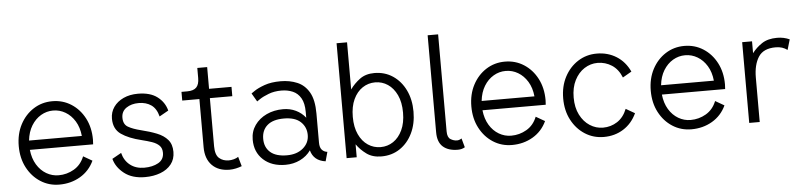

<svg xmlns="http://www.w3.org/2000/svg" viewBox="-44 -959 5041 1203"><g transform="rotate(-5 2476.5 -357.5)"><path d="M451.2 -155.3 507.3 -123Q478 -60.1 419.7 -25.9Q361.3 8.3 288.6 8.3Q223.1 8.3 170.2 -25.6Q117.2 -59.6 86.2 -118.7Q55.2 -177.7 55.2 -253.9Q55.2 -330.1 86.2 -389.2Q117.2 -448.2 170.2 -482.2Q223.1 -516.1 288.6 -516.1Q354.5 -516.1 407.5 -482.2Q460.4 -448.2 491.2 -389.2Q522 -330.1 522 -253.9Q522 -240.7 520.5 -224.6H122.6Q128.4 -170.4 152.1 -131.3Q175.8 -92.3 211.7 -71.3Q247.6 -50.3 288.6 -50.3Q340.8 -50.3 385.5 -76.4Q430.2 -102.5 451.2 -155.3ZM288.6 -457.5Q247.6 -457.5 211.9 -436.5Q176.3 -415.5 152.3 -376.5Q128.4 -337.4 122.6 -283.2H454.6Q449.2 -337.4 425.3 -376.5Q401.4 -415.5 365.7 -436.5Q330.1 -457.5 288.6 -457.5Z M827.1 -516.1Q904.3 -516.1 949.2 -481.9Q994.1 -447.8 1007.8 -394.5L950.7 -362.3Q938 -412.6 905.8 -435.1Q873.5 -457.5 827.1 -457.5Q780.8 -457.5 749.3 -436Q717.8 -414.6 717.8 -374.5Q717.8 -333 746.8 -316.2Q775.9 -299.3 827.1 -286.6Q881.8 -273.4 924.8 -256.3Q967.8 -239.3 992.7 -210.4Q1017.6 -181.6 1017.6 -133.8Q1017.6 -87.9 992.4 -56.2Q967.3 -24.4 924.1 -8.1Q880.9 8.3 827.1 8.3Q746.6 8.3 696.5 -31Q646.5 -70.3 632.8 -123.5L690.4 -155.8Q702.6 -106.9 738.5 -78.9Q774.4 -50.8 827.1 -50.8Q879.9 -50.8 915.8 -71Q951.7 -91.3 951.7 -133.8Q951.7 -163.1 934.8 -179.7Q918 -196.3 889.6 -206.1Q861.3 -215.8 827.1 -224.1Q745.1 -243.7 698.5 -276.4Q651.9 -309.1 651.9 -374.5Q651.9 -415.5 674.3 -447.5Q696.8 -479.5 736.3 -497.8Q775.9 -516.1 827.1 -516.1Z M1136.7 -503.9Q1176.8 -503.9 1194.6 -522.5Q1212.4 -541 1212.4 -581.1V-644.5H1274.4V-507.8H1415.5V-449.2H1274.4V-146.5Q1274.4 -92.3 1298.6 -71.3Q1322.8 -50.3 1358.9 -50.3Q1374 -50.3 1391.1 -54.9Q1408.2 -59.6 1418.9 -67.4L1436 -7.3Q1420.4 -1 1399.4 3.7Q1378.4 8.3 1358.9 8.3Q1288.6 8.3 1248.5 -32.7Q1208.5 -73.7 1208.5 -146.5V-449.2H1100.6V-503.9Z M1710.4 8.3Q1624 8.3 1571.5 -39.8Q1519 -87.9 1519 -166Q1519 -218.3 1546.6 -257.3Q1574.2 -296.4 1620.8 -318.4Q1667.5 -340.3 1725.1 -340.3Q1768.6 -340.3 1804.9 -322.8Q1841.3 -305.2 1865.2 -274.4V-311Q1865.2 -365.7 1846.4 -397.9Q1827.6 -430.2 1795.7 -443.8Q1763.7 -457.5 1724.6 -457.5Q1679.2 -457.5 1643.8 -443.8Q1608.4 -430.2 1588.1 -416.5Q1567.9 -402.8 1567.9 -402.8L1537.1 -455.6Q1537.1 -455.6 1559.1 -470.7Q1581.1 -485.8 1623 -501Q1665 -516.1 1724.6 -516.1Q1782.2 -516.1 1829.1 -496.3Q1876 -476.6 1903.6 -428.7Q1931.2 -380.9 1931.2 -295.4V-111.3Q1931.2 -82 1944.1 -67.1Q1957 -52.2 1978.5 -49.8L1962.4 8.3Q1887.7 -2 1870.1 -68.8Q1844.7 -32.7 1802.7 -12.2Q1760.7 8.3 1710.4 8.3ZM1865.2 -166Q1865.2 -215.8 1830.1 -248.8Q1794.9 -281.7 1725.1 -281.7Q1655.8 -281.7 1620.4 -250.7Q1585 -219.7 1585 -166Q1585 -112.3 1620.4 -81.3Q1655.8 -50.3 1725.1 -50.3Q1787.6 -50.3 1826.4 -83.3Q1865.2 -116.2 1865.2 -166Z M2538.1 -253.9Q2538.1 -177.7 2509.5 -118.7Q2481 -59.6 2430.4 -25.6Q2379.9 8.3 2314 8.3Q2257.8 8.3 2220.5 -19Q2183.1 -46.4 2158.7 -81.5V0H2095.2V-722.7H2161.1V-426.3Q2186 -461.4 2222.7 -488.8Q2259.3 -516.1 2314 -516.1Q2379.9 -516.1 2430.4 -482.2Q2481 -448.2 2509.5 -389.2Q2538.1 -330.1 2538.1 -253.9ZM2156.2 -253.9Q2156.2 -189 2177.5 -143.6Q2198.7 -98.1 2234.6 -74.2Q2270.5 -50.3 2314 -50.3Q2357.9 -50.3 2393.6 -74.2Q2429.2 -98.1 2450.7 -143.6Q2472.2 -189 2472.2 -253.9Q2472.2 -318.8 2450.7 -364.3Q2429.2 -409.7 2393.6 -433.6Q2357.9 -457.5 2314 -457.5Q2270.5 -457.5 2234.6 -433.6Q2198.7 -409.7 2177.5 -364.3Q2156.2 -318.8 2156.2 -253.9Z M2823.2 -60.1 2838.9 -3.4Q2819.8 8.3 2794.4 8.3Q2734.9 8.3 2701.4 -21Q2668 -50.3 2668 -112.3V-722.7H2733.9V-112.3Q2733.9 -74.7 2753.7 -62.5Q2773.4 -50.3 2794.4 -50.3Q2808.1 -50.3 2823.2 -60.1Z M3297.9 -155.3 3354 -123Q3324.7 -60.1 3266.4 -25.9Q3208 8.3 3135.3 8.3Q3069.8 8.3 3016.8 -25.6Q2963.9 -59.6 2932.9 -118.7Q2901.9 -177.7 2901.9 -253.9Q2901.9 -330.1 2932.9 -389.2Q2963.9 -448.2 3016.8 -482.2Q3069.8 -516.1 3135.3 -516.1Q3201.2 -516.1 3254.2 -482.2Q3307.1 -448.2 3337.9 -389.2Q3368.7 -330.1 3368.7 -253.9Q3368.7 -240.7 3367.2 -224.6H2969.2Q2975.1 -170.4 2998.8 -131.3Q3022.5 -92.3 3058.3 -71.3Q3094.2 -50.3 3135.3 -50.3Q3187.5 -50.3 3232.2 -76.4Q3276.9 -102.5 3297.9 -155.3ZM3135.3 -457.5Q3094.2 -457.5 3058.6 -436.5Q3022.9 -415.5 2999 -376.5Q2975.1 -337.4 2969.2 -283.2H3301.3Q3295.9 -337.4 3272 -376.5Q3248 -415.5 3212.4 -436.5Q3176.8 -457.5 3135.3 -457.5Z M3545.4 -253.9Q3545.4 -190.9 3568.6 -145.3Q3591.8 -99.6 3630.1 -75Q3668.5 -50.3 3712.9 -50.3Q3762.2 -50.3 3802.5 -76.4Q3842.8 -102.5 3863.8 -155.3L3919.9 -123Q3890.6 -60.1 3836.4 -25.9Q3782.2 8.3 3712.9 8.3Q3647.5 8.3 3594.5 -25.6Q3541.5 -59.6 3510.5 -118.7Q3479.5 -177.7 3479.5 -253.9Q3479.5 -330.1 3510.5 -389.2Q3541.5 -448.2 3594.5 -482.2Q3647.5 -516.1 3712.9 -516.1Q3782.2 -516.1 3836.4 -482.2Q3890.6 -448.2 3919.9 -384.8L3863.8 -352.5Q3842.8 -405.3 3802.5 -431.4Q3762.2 -457.5 3712.9 -457.5Q3668.5 -457.5 3630.1 -432.9Q3591.8 -408.2 3568.6 -362.5Q3545.4 -316.9 3545.4 -253.9Z M4426.3 -155.3 4482.4 -123Q4453.1 -60.1 4394.8 -25.9Q4336.4 8.3 4263.7 8.3Q4198.2 8.3 4145.3 -25.6Q4092.3 -59.6 4061.3 -118.7Q4030.3 -177.7 4030.3 -253.9Q4030.3 -330.1 4061.3 -389.2Q4092.3 -448.2 4145.3 -482.2Q4198.2 -516.1 4263.7 -516.1Q4329.6 -516.1 4382.6 -482.2Q4435.5 -448.2 4466.3 -389.2Q4497.1 -330.1 4497.1 -253.9Q4497.1 -240.7 4495.6 -224.6H4097.7Q4103.5 -170.4 4127.2 -131.3Q4150.9 -92.3 4186.8 -71.3Q4222.7 -50.3 4263.7 -50.3Q4315.9 -50.3 4360.6 -76.4Q4405.3 -102.5 4426.3 -155.3ZM4263.7 -457.5Q4222.7 -457.5 4187 -436.5Q4151.4 -415.5 4127.4 -376.5Q4103.5 -337.4 4097.7 -283.2H4429.7Q4424.3 -337.4 4400.4 -376.5Q4376.5 -415.5 4340.8 -436.5Q4305.2 -457.5 4263.7 -457.5Z M4906.7 -434.6Q4891.6 -445.8 4873.8 -451.7Q4856 -457.5 4833 -457.5Q4755.9 -457.5 4724.6 -408.4Q4693.4 -359.4 4693.4 -279.3V0H4627.4V-507.8H4689.5V-433.1Q4714.8 -466.8 4752 -491.5Q4789.1 -516.1 4847.7 -516.1Q4889.6 -516.1 4925.8 -499.5Z"/></g></svg>

Font: Giphurs Light
Style: Regular
Weight: 300
Version: Version 0.920; ttfautohint (v1.8.4.7-5d5b)